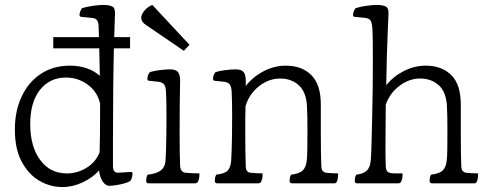

<svg xmlns="http://www.w3.org/2000/svg" viewBox="-20 -820 1980 775"><path d="M301 -760Q301 -766 304 -774Q307 -782 311 -787Q330 -793 354.5 -796.5Q379 -800 398 -800Q421 -800 433.5 -793.5Q446 -787 444 -761Q442 -714 440 -637.5Q438 -561 437 -462.5Q436 -364 436 -251V-151Q436 -134 442 -128Q448 -122 460 -123L509 -126Q515 -126 515 -119Q515 -114 512.5 -104Q510 -94 505 -89Q497 -84 481 -79.5Q465 -75 448 -72.5Q431 -70 420 -70Q405 -71 393.5 -89Q382 -107 380 -132Q354 -103 314 -84Q274 -65 231 -65Q183 -65 139.5 -90Q96 -115 68 -166.5Q40 -218 40 -297Q40 -372 67.5 -430.5Q95 -489 145 -522Q195 -555 263 -555Q298 -555 328.5 -545Q359 -535 383 -514Q382 -576 380.5 -629Q379 -682 378 -715Q377 -733 370.5 -740Q364 -747 348 -748L308 -752Q301 -753 301 -760ZM382 -205Q383 -237 383.5 -276Q384 -315 384 -357Q384 -379 384 -402Q373 -450 334 -478.5Q295 -507 246 -507Q181 -507 141.5 -457.5Q102 -408 102 -319Q102 -229 142 -174.5Q182 -120 250 -120Q292 -120 329 -142.5Q366 -165 382 -205ZM195 -670H505V-625H195Z M580 -80Q570 -80 570 -90Q570 -94 571 -101.5Q572 -109 576 -115Q612 -119 629 -132Q646 -145 648 -170Q649 -183 650 -211.5Q651 -240 651.5 -276.5Q652 -313 652 -349Q652 -382 651.5 -409.5Q651 -437 650 -450Q649 -470 642.5 -479Q636 -488 619 -490L582 -494Q575 -494 575 -502Q575 -517 585 -529Q601 -534 625 -537Q649 -540 667 -540Q689 -540 698 -529.5Q707 -519 707 -495Q706 -455 705.5 -397.5Q705 -340 705 -287Q705 -242 705.5 -209Q706 -176 707 -150Q709 -126 727 -123Q732 -122 743.5 -121.5Q755 -121 767.5 -120.5Q780 -120 785 -120Q785 -115 784.5 -107Q784 -99 782 -94Q779 -84 775 -82Q771 -80 769 -80ZM568 -720Q550 -732 550 -748Q550 -761 563 -777Q576 -793 595 -800L745 -639L722 -615Z M857 -80Q847 -80 847 -90Q847 -94 848 -101.5Q849 -109 853 -115Q888 -119 899.5 -132Q911 -145 913 -170Q914 -183 915 -211Q916 -239 916.5 -275.5Q917 -312 917 -348Q917 -382 916.5 -409.5Q916 -437 915 -450Q914 -470 907.5 -479Q901 -488 884 -490L847 -494Q840 -494 840 -502Q840 -517 850 -529Q866 -534 890 -537Q914 -540 932 -540Q954 -540 963 -529.5Q972 -519 972 -495Q972 -485 972 -473Q1001 -510 1044 -532.5Q1087 -555 1134 -555Q1198 -555 1236.5 -517Q1275 -479 1275 -398V-277Q1275 -233 1275.5 -202.5Q1276 -172 1277 -148Q1278 -134 1283 -129.5Q1288 -125 1294 -123Q1301 -122 1316.5 -121Q1332 -120 1345 -120Q1345 -115 1344 -105Q1343 -95 1341 -90Q1338 -80 1330 -80H1159Q1149 -80 1149 -90Q1149 -94 1150 -101.5Q1151 -109 1155 -115Q1189 -119 1202 -132Q1215 -145 1218 -170Q1220 -182 1220.5 -217Q1221 -252 1221 -293Q1221 -324 1220.5 -351Q1220 -378 1219 -392Q1216 -448 1187 -475Q1158 -502 1114 -503Q1066 -504 1025.5 -472Q985 -440 971 -391Q970 -365 970 -338Q970 -311 970 -286Q970 -241 970.5 -207Q971 -173 972 -147Q973 -126 989 -123Q996 -122 1014 -121Q1032 -120 1040 -120Q1040 -115 1039.5 -107Q1039 -99 1037 -94Q1034 -84 1030 -82Q1026 -80 1024 -80Z M1422 -80Q1412 -80 1412 -90Q1412 -94 1413 -101.5Q1414 -109 1418 -115Q1448 -118 1462 -133Q1476 -148 1477 -179Q1479 -206 1480 -253Q1481 -300 1482.5 -357Q1484 -414 1484.5 -473Q1485 -532 1485 -583Q1485 -627 1484.5 -664.5Q1484 -702 1482 -715Q1480 -733 1474 -739.5Q1468 -746 1452 -748L1412 -752Q1405 -752 1405 -760Q1405 -766 1408 -774Q1411 -782 1415 -787Q1434 -793 1458.5 -796.5Q1483 -800 1502 -800Q1525 -800 1537.5 -793.5Q1550 -787 1548 -761Q1547 -736 1545 -691.5Q1543 -647 1541.5 -591Q1540 -535 1539 -476Q1568 -512 1610.5 -533.5Q1653 -555 1699 -555Q1763 -555 1801.5 -517Q1840 -479 1840 -398V-277Q1840 -233 1840.5 -202.5Q1841 -172 1842 -148Q1843 -134 1848 -129.5Q1853 -125 1859 -123Q1866 -122 1881.5 -121Q1897 -120 1910 -120Q1910 -115 1909 -105Q1908 -95 1906 -90Q1903 -80 1895 -80H1724Q1714 -80 1714 -90Q1714 -94 1715 -101.5Q1716 -109 1720 -115Q1754 -119 1767 -132Q1780 -145 1783 -170Q1785 -182 1785.5 -217Q1786 -252 1786 -293Q1786 -324 1785.5 -351Q1785 -378 1784 -392Q1781 -448 1752 -475Q1723 -502 1679 -503Q1633 -504 1593 -474Q1553 -444 1537 -397Q1537 -355 1536.5 -316.5Q1536 -278 1536 -246Q1536 -217 1536 -192.5Q1536 -168 1537 -150Q1538 -134 1543 -128.5Q1548 -123 1560 -121Q1567 -120 1581 -120Q1595 -120 1605 -120Q1605 -115 1604.5 -107Q1604 -99 1602 -94Q1599 -84 1595 -82Q1591 -80 1589 -80Z"/></svg>

Font: Gowun Batang
Style: Regular
Weight: 400
Designer: Yanghee Ryu
Foundry: Yanghee Ryu
Version: Version 2.000